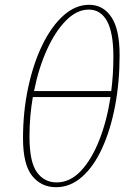

<svg xmlns="http://www.w3.org/2000/svg" viewBox="-20 -768 519 801"><path d="M214 13Q152 13 114 -34.5Q76 -82 76 -191Q76 -302 97.5 -402.5Q119 -503 157 -581Q195 -659 245 -703.5Q295 -748 352 -748Q410 -748 444.5 -697Q479 -646 479 -538Q479 -425 460 -325.5Q441 -226 406 -149.5Q371 -73 322 -30Q273 13 214 13ZM350 -728Q301 -728 256 -683Q211 -638 176 -561Q141 -484 122 -388H444Q453 -457 453 -531Q453 -632 426.5 -680Q400 -728 350 -728ZM216 -7Q272 -7 317 -54.5Q362 -102 394 -183Q426 -264 441 -363H117Q110 -323 106.5 -282Q103 -241 103 -198Q103 -92 134 -49.5Q165 -7 216 -7Z"/></svg>

Font: Source Serif Pro ExtraLight
Style: Italic
Weight: 200
Italic angle: -12°
Designer: Frank Grießhammer
Foundry: Adobe Systems Incorporated
Version: Version 3.001;hotconv 1.0.111;makeotfexe 2.5.65597